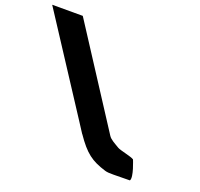

<svg xmlns="http://www.w3.org/2000/svg" viewBox="-561 -898 1089 1044"><g transform="rotate(20 -16.0 -376.0)"><path d="M-431.2 -753H-254.2L109.8 -191C121.6 -173 144.8 -161.8 172.5 -145C187.7 -135.7 254 -124 269.3 -113C269.3 -113 307.5 -21.3 292.6 0C208.5 0 172.3 4.3 148.6 -3C64.2 -28.9 25.2 -57.6 -36.9 -148L-37.4 -148L-49.4 -166.5C-56.1 -176.7 -63 -187.5 -70.4 -199L-71 -200Z"/></g></svg>

Font: Hussar
Style: BdOpOblSeven
Weight: 700
Foundry: Cannot Into Space Fonts
Version: Version 2.00